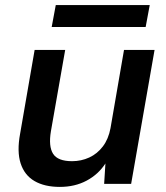

<svg xmlns="http://www.w3.org/2000/svg" viewBox="-20 -722 651 754"><path d="M215 12Q155 12 115.5 -11Q76 -34 61 -80.5Q46 -127 59 -197L116 -526H236L180 -207Q170 -147 188.5 -118Q207 -89 263 -89Q299 -89 330.5 -103.5Q362 -118 384 -147Q406 -176 414 -219L467 -526H587L495 0H389L394 -80Q366 -37 320 -12.5Q274 12 215 12ZM183 -616 199 -702H568L552 -616Z"/></svg>

Font: DM Sans 9pt SemiBold
Style: Italic
Weight: 600
Italic angle: -10°
Version: Version 4.004;gftools[0.9.30]